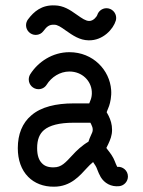

<svg xmlns="http://www.w3.org/2000/svg" viewBox="-20 -702 543 727"><path d="M348.1 -644.5C347.2 -641.1 334.5 -622.1 317.4 -622.6C304.2 -623 291.5 -631.8 270.5 -646.5C244.1 -665.5 220.2 -680.7 187.5 -681.6C138.2 -683.6 108.9 -659.2 85.9 -628.4C81.5 -622.6 78.6 -614.7 78.6 -606.4C78.6 -586.4 95.2 -569.8 115.2 -569.8C127.4 -569.8 137.7 -575.2 144.5 -584.5C157.2 -601.6 166.5 -609.4 185.5 -608.4C197.3 -608.4 209.5 -600.6 228.5 -586.9C256.3 -567.4 281.7 -549.8 315.4 -549.3C370.1 -547.9 409.2 -592.3 418.5 -624C419.4 -627.4 419.9 -630.9 419.9 -634.3C419.9 -654.3 403.3 -670.9 383.3 -670.9C366.7 -670.9 352.5 -659.7 348.1 -644.5ZM47.4 -141.1C47.4 -96.7 60.5 -58.6 86.9 -32.2C110.4 -8.3 144.5 5.4 184.6 4.9C248.5 4.9 283.2 -38.1 308.6 -65.4C315.9 -73.7 324.2 -81.5 332.5 -88.4L341.8 -74.2C347.2 -66.4 350.1 -51.3 361.3 -31.7C375 -8.8 400.4 6.3 431.6 2.9C449.7 1 464.4 -14.6 464.4 -33.7C464.4 -56.6 444.3 -72.3 423.8 -70.3C416.5 -84 413.6 -98.6 402.3 -115.2C392.1 -130.4 383.3 -139.6 382.8 -142.1L389.6 -155.8C397.5 -172.9 404.3 -188.5 404.3 -210.4C404.3 -231 398.9 -248 391.1 -263.7C384.8 -276.4 383.8 -276.4 383.8 -276.9C383.8 -278.8 386.7 -283.2 393.1 -300.8C397.5 -313.5 402.8 -337.4 400.9 -361.3C395.5 -436.5 332.5 -504.4 242.7 -504.4C178.7 -504.4 124 -467.8 94.2 -420.4C90.8 -414.6 88.9 -408.2 88.9 -400.9C88.9 -380.9 105.5 -364.3 125.5 -364.3C138.7 -364.3 149.9 -370.6 156.7 -381.3C174.8 -410.2 207 -431.2 242.7 -431.2C291.5 -431.2 325.2 -395.5 327.6 -355.5C328.6 -343.3 326.2 -332 323.7 -325.2L317.9 -310.5H258.3C192.4 -310.5 135.7 -297.4 98.6 -265.1C64.5 -236.3 47.4 -193.8 47.4 -141.1ZM120.6 -141.1C120.6 -174.3 129.9 -195.3 146.5 -209.5C167.5 -227.5 205.1 -237.3 258.3 -237.3H322.3L325.7 -230.5C329.1 -223.6 331.1 -218.3 331.1 -210.4C331.1 -203.6 328.6 -198.7 323.2 -187C320.8 -182.1 317.9 -174.8 314.9 -165.5C290.5 -151.4 269 -130.9 254.9 -115.2C227.5 -85.9 212.9 -68.4 183.6 -68.4C162.1 -67.9 148.4 -73.7 138.7 -84C127.4 -95.2 120.6 -113.3 120.6 -141.1Z"/></svg>

Font: Velvelyne
Style: Regular
Weight: 400
Designer: Manon Van der Borght et Mariel Nils
Foundry: Velvetyne
Version: Version 1.070;Glyphs 3.3.1 (3343)